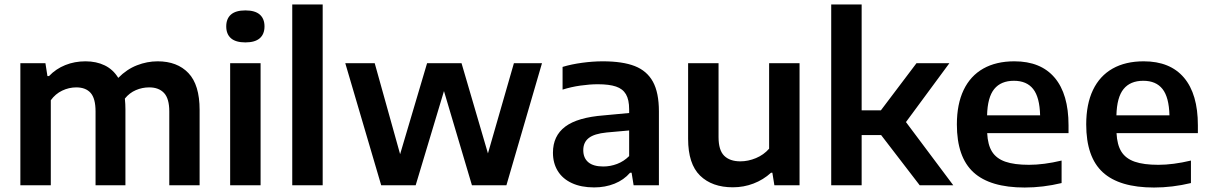

<svg xmlns="http://www.w3.org/2000/svg" viewBox="-20 -828 5409 858"><path d="M872 -337V0H736.5V-330Q736.5 -387.5 713 -412.5Q689.5 -437.5 647 -437.5Q615.5 -437.5 587 -425.2Q558.5 -413 538 -387.5Q540.5 -362.5 540.5 -339.5V0H407V-330Q407 -388 385 -412.8Q363 -437.5 321 -437.5Q288 -437.5 257.8 -423Q227.5 -408.5 207 -380V0H71V-545.5H183L192 -488H199Q230 -520.5 271.8 -537.2Q313.5 -554 362 -554Q410.5 -554 448 -535.8Q485.5 -517.5 508.5 -480Q546.5 -518.5 592 -536.2Q637.5 -554 684.5 -554Q772 -554 822 -501.5Q872 -449 872 -337Z M1008.5 0V-545.5H1144.5V0ZM991 -710Q991 -744.5 1012.2 -763Q1033.5 -781.5 1076.5 -781.5Q1119.5 -781.5 1140.8 -763Q1162 -744.5 1162 -710Q1162 -675.5 1140.8 -657Q1119.5 -638.5 1076.5 -638.5Q1033.5 -638.5 1012.2 -657Q991 -675.5 991 -710Z M1286 0V-808H1422V0Z M2276.5 -545.5H2402L2243 0H2089L1964 -421L1837.5 0H1683.5L1523 -545.5H1654.5L1768 -139L1888.5 -545.5H2042.5L2160.5 -142.5Z M2924.5 -330V0H2811.5L2802.5 -56H2795.5Q2768 -24 2726.2 -7.2Q2684.5 9.5 2635 9.5Q2577 9.5 2535.5 -9.8Q2494 -29 2472.5 -64Q2451 -99 2451 -145.5Q2451 -221 2506 -262.2Q2561 -303.5 2679 -312.5L2791.5 -323V-339.5Q2791.5 -382.5 2777.2 -406.8Q2763 -431 2732.8 -441.2Q2702.5 -451.5 2651.5 -451.5Q2615.5 -451.5 2573.5 -445.5Q2531.5 -439.5 2494 -427.5V-529Q2533.5 -541 2581.8 -547.5Q2630 -554 2673.5 -554Q2762 -554 2816.5 -532.8Q2871 -511.5 2897.8 -462.8Q2924.5 -414 2924.5 -330ZM2791.5 -130.5V-245L2691 -236Q2635.5 -230.5 2611 -211.2Q2586.5 -192 2586.5 -157Q2586.5 -122 2609 -103Q2631.5 -84 2676 -84Q2707.5 -84 2737.8 -95.5Q2768 -107 2791.5 -130.5Z M3055 -207.5V-545.5H3191V-215Q3191 -157 3216.2 -132Q3241.5 -107 3288.5 -107Q3323.5 -107 3358.2 -121.5Q3393 -136 3417 -163.5V-545.5H3553V0H3440.5L3431.5 -56H3425.5Q3391 -24.5 3347.2 -7.8Q3303.5 9 3255 9Q3162 9 3108.5 -43.2Q3055 -95.5 3055 -207.5Z M4090 0 3917.5 -224.5H3830.5V0H3694.5V-808H3830.5V-335H3916.5L4075.5 -545.5H4222.5L4028.5 -282.5L4240 0Z M4755 -233H4391.5Q4394 -181 4413.2 -150.2Q4432.5 -119.5 4472.5 -105.5Q4512.5 -91.5 4578.5 -91.5Q4644 -91.5 4724 -110.5V-10Q4641 10 4559 10Q4404.5 10 4330.2 -58Q4256 -126 4256 -272Q4256 -362.5 4286.2 -425.8Q4316.5 -489 4374 -521.5Q4431.5 -554 4513 -554Q4631 -554 4693 -480.8Q4755 -407.5 4755 -268ZM4391 -312.5H4628Q4626 -393.5 4597 -430.2Q4568 -467 4511 -467Q4453 -467 4423 -430.2Q4393 -393.5 4391 -312.5Z M5333 -233H4969.5Q4972 -181 4991.2 -150.2Q5010.5 -119.5 5050.5 -105.5Q5090.5 -91.5 5156.5 -91.5Q5222 -91.5 5302 -110.5V-10Q5219 10 5137 10Q4982.5 10 4908.2 -58Q4834 -126 4834 -272Q4834 -362.5 4864.2 -425.8Q4894.5 -489 4952 -521.5Q5009.5 -554 5091 -554Q5209 -554 5271 -480.8Q5333 -407.5 5333 -268ZM4969 -312.5H5206Q5204 -393.5 5175 -430.2Q5146 -467 5089 -467Q5031 -467 5001 -430.2Q4971 -393.5 4969 -312.5Z"/></svg>

Font: Encode Sans Semi Expanded SmBd
Style: Regular
Weight: 600
Width: 6
Designer: Multiple Designers
Foundry: Impallari Type
Version: Version 2.000